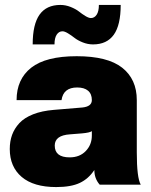

<svg xmlns="http://www.w3.org/2000/svg" viewBox="-20 -756 620 786"><path d="M210 9.8Q117.7 9.8 68.8 -31.7Q20 -73.2 20 -146Q20 -177.7 29.5 -203.9Q39.1 -230 59.3 -252Q79.6 -273.9 115.5 -288.1Q151.4 -302.2 200.2 -306.2L316.9 -315.9Q356 -319.8 356 -346.2Q356 -371.6 340.3 -384.8Q324.7 -397.9 295.9 -397.9Q239.3 -397.9 231.9 -346.2H47.9Q47.9 -431.6 107.7 -478.8Q167.5 -525.9 293.9 -525.9Q420.4 -525.9 480.2 -478.8Q540 -431.6 540 -346.2V-131.8Q540 -28.3 556.2 0H388.2Q366.2 -24.9 366.2 -60.1Q342.8 -24.4 306.9 -7.3Q271 9.8 210 9.8ZM265.1 -111.8Q306.2 -111.8 331.1 -137.7Q356 -163.6 356 -201.2V-219.2Q348.1 -212.9 315.9 -210L267.1 -206.1Q204.1 -202.1 204.1 -160.2Q204.1 -111.8 265.1 -111.8ZM360.8 -574.2Q339.4 -574.2 318.6 -582.5Q297.9 -590.8 284.9 -601.1Q272 -611.3 258.3 -619.6Q244.6 -627.9 235.8 -627.9Q221.2 -627.9 212.2 -614.3Q203.1 -600.6 203.1 -574.2H113.8Q113.8 -656.7 142.1 -696.3Q170.4 -735.8 227.1 -735.8Q248.5 -735.8 269.3 -727.5Q290 -719.2 303 -709Q315.9 -698.7 329.6 -690.4Q343.3 -682.1 352.1 -682.1Q366.7 -682.1 375.7 -695.8Q384.8 -709.5 384.8 -735.8H474.1Q474.1 -653.3 445.8 -613.8Q417.5 -574.2 360.8 -574.2Z"/></svg>

Font: Creato Display Black
Style: Regular
Weight: 900
Version: Version 1.000